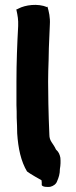

<svg xmlns="http://www.w3.org/2000/svg" viewBox="-20 -763 308 782"><path d="M45 -723 47 -722C52 -699 55 -683 54 -657C50 -585 47 -508 47 -431V-335C48 -317 48 -301 48 -284V-283C49 -261 50 -241 50 -221V-220C54 -159 65 -106 91 -63L92 -64C98 -57 149 -29 149 -29L150 -21V-9C154 -1 173 -1 184 -2C197 -5 209 -13 213 -26C219 -40 224 -54 224 -75C227 -91 227 -107 226 -118V-120C223 -135 219 -144 208 -154C196 -181 181 -187 181 -215V-216C179 -258 178 -299 177 -341L176 -431C176 -461 177 -487 178 -518L179 -567C180 -598 182 -633 183 -662C185 -693 179 -716 173 -737L172 -734C134 -750 83 -743 55 -728Z"/></svg>

Font: Hussar Pisanka
Style: Bd
Weight: 700
Designer: Robert Jablonski
Foundry: Cannot Into Space Fonts
Version: Version 1.070